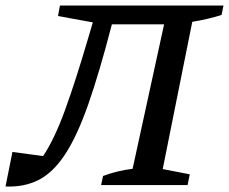

<svg xmlns="http://www.w3.org/2000/svg" viewBox="-46 -670 829 695"><path d="M-26 5 -1 -120 110 -105Q151 -166 189.5 -272Q228 -378 272 -528L290 -589L164 -612L171 -650H763L756 -616Q731 -608 705.5 -602Q680 -596 650 -591L543 -58L641 -39L633 0H320L327 -33Q377 -52 434 -59L548 -582H359Q314 -408 273.5 -292.5Q233 -177 189.5 -111Q146 -45 93.5 -18.5Q41 8 -26 5Z"/></svg>

Font: Piazzolla SC Medium
Style: Italic
Weight: 500
Italic angle: -11.3°
Designer: Juan Pablo del Peral
Foundry: Huerta Tipografica
Version: Version 1.330